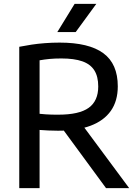

<svg xmlns="http://www.w3.org/2000/svg" viewBox="-20 -967 704 987"><path d="M79 0V-726.5Q109 -732.5 142 -737.5Q175 -742.5 211.2 -745.2Q247.5 -748 286.5 -748Q437 -748 511.2 -693.5Q585.5 -639 585.5 -523Q585.5 -448 549.8 -397.2Q514 -346.5 445.8 -320.8Q377.5 -295 278.5 -295Q250.5 -295 228.5 -296.2Q206.5 -297.5 183.5 -299V0ZM525 0 271 -346H387.5L644 0ZM280 -377.5Q387 -377.5 436 -412.8Q485 -448 485 -522.5Q485 -573.5 465 -605.2Q445 -637 403.2 -651.8Q361.5 -666.5 295.5 -666.5Q261.5 -666.5 235.2 -664Q209 -661.5 183.5 -657V-382Q201 -380.5 215.8 -379.2Q230.5 -378 245.8 -377.8Q261 -377.5 280 -377.5ZM274.5 -802 363.5 -947H475L369 -802Z"/></svg>

Font: Encode Sans Condensed Thin Medium
Style: Regular
Weight: 500
Version: Version 3.002